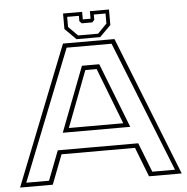

<svg xmlns="http://www.w3.org/2000/svg" viewBox="-57 -906 937 962"><g transform="rotate(-5 411.5 -425.0)"><path d="M5 0 282 -700H541L818 0H653.5L596 -148H226.5L169.5 0ZM38 -21.5H152.5L209.5 -169.5H614L672 -21.5H786L524.5 -678H298.5ZM242 -255 367 -581H454L581.5 -255ZM274.5 -276H548L439 -558H382ZM351.5 -716 295.5 -772V-850H391.5V-812H430.5V-850H526.5V-772L470.5 -716ZM361 -734H461.5L507.5 -781V-831.5H448.5V-804.5L437.5 -793H384.5L373.5 -804.5V-831.5H314.5V-781Z"/></g></svg>

Font: Tourney Expanded ExtraLight
Style: Regular
Weight: 200
Width: 7
Designer: Tyler Finck
Foundry: Etcetera Type Co
Version: Version 1.010; ttfautohint (v1.8.3)